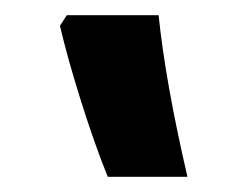

<svg xmlns="http://www.w3.org/2000/svg" viewBox="-20 -835 315 253"><path d="M189 -815Q198 -727 227 -602H122Q105 -644 87 -701Q69 -758 59 -801L68 -815Z"/></svg>

Font: Noto Sans Armenian SmBd Narrow
Style: Regular
Weight: 600
Width: 4
Designer: Monotype Design team
Foundry: Monotype Imaging Inc.
Version: Version 1.000